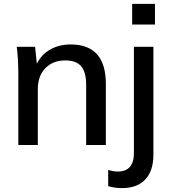

<svg xmlns="http://www.w3.org/2000/svg" viewBox="-20 -744 881 985"><path d="M523 -314V0H422V-308Q422 -374 396.5 -404Q371 -434 315 -434Q251 -434 212.5 -394Q174 -354 174 -287V0H74V-362Q74 -441 66 -504H160L169 -417Q193 -465 238.5 -490.5Q284 -516 342 -516Q523 -516 523 -314ZM584 136Q667 136 667 41V-504H767V49Q767 133 725 177Q683 221 607 221Q568 221 535 211V128Q563 136 584 136ZM658 -724H775V-618H658Z"/></svg>

Font: Muli SemiBold
Style: Regular
Weight: 600
Designer: Vernon Adams
Foundry: Vernon Adams
Version: Version 2.000